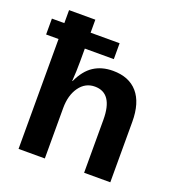

<svg xmlns="http://www.w3.org/2000/svg" viewBox="-131 -833 873 942"><g transform="rotate(20 305.5 -362.5)"><path d="M412.1 0V-276.4Q412.1 -415.5 317.9 -415.5Q268.1 -415.5 237.5 -372.8Q207 -330.1 207 -263.2V0H69.8V-573.7H4.9V-656.7H69.8V-724.6H207V-656.7H358.4V-573.7H207V-507.3Q207 -454.1 203.1 -403.3H205.1Q232.9 -463.9 274.9 -491.2Q316.9 -518.6 375 -518.6Q459 -518.6 503.9 -466.8Q548.8 -415 548.8 -315.4V0Z"/></g></svg>

Font: Arial
Style: Bold
Weight: 700
Designer: Steve Matteson
Foundry: Ascender Corporation
Version: Version 2.00.3